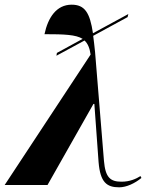

<svg xmlns="http://www.w3.org/2000/svg" viewBox="-56 -790 624 820"><path d="M-36 0H147L343 -346H347L365 -98C372 -11 400 10 453 10C484 10 520 -7 548 -30L544 -38C525 -26 498 -14 463 -14C415 -14 394 -32 388 -103L350 -568C347 -594 345 -617 342 -637L489 -717L492 -730L341 -648C328 -736 306 -770 250 -770C185 -770 149 -715 134 -644C219 -644 268 -642 297 -624L187 -564L185 -552L305 -617C319 -604 327 -585 331 -557Z"/></svg>

Font: Noto Serif Display Condensed ExtraBold
Style: Italic
Weight: 800
Width: 3
Italic angle: -12°
Designer: Monotype Design Team
Foundry: Monotype Imaging Inc.
Version: Version 2.009